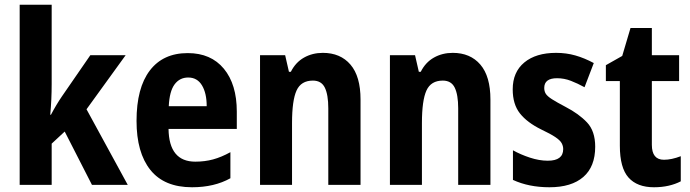

<svg xmlns="http://www.w3.org/2000/svg" viewBox="-20 -780 2913 810"><path d="M198 -426Q198 -393 196.5 -360.5Q195 -328 192 -296H195Q206 -317 218 -337Q230 -357 241 -373L361 -547H510L345 -319L519 0H368L253 -225L198 -174V0H63V-760H198Z M772 -556Q870 -556 924.5 -490Q979 -424 979 -309V-236H691Q693 -98 804 -98Q844 -98 879 -107.5Q914 -117 952 -138V-28Q884 10 790 10Q673 10 614.5 -63Q556 -136 556 -270Q556 -409 612 -482.5Q668 -556 772 -556ZM774 -453Q738 -453 716.5 -424Q695 -395 692 -332H852Q852 -387 832 -420Q812 -453 774 -453Z M1342 -557Q1416 -557 1458.5 -507.5Q1501 -458 1501 -360V0H1365V-323Q1365 -380 1350.5 -410Q1336 -440 1300 -440Q1250 -440 1231 -398Q1212 -356 1212 -261V0H1077V-547H1183L1199 -477H1207Q1227 -517 1262.5 -537Q1298 -557 1342 -557Z M1890 -557Q1964 -557 2006.5 -507.5Q2049 -458 2049 -360V0H1913V-323Q1913 -380 1898.5 -410Q1884 -440 1848 -440Q1798 -440 1779 -398Q1760 -356 1760 -261V0H1625V-547H1731L1747 -477H1755Q1775 -517 1810.5 -537Q1846 -557 1890 -557Z M2491 -161Q2491 -77 2441 -33.5Q2391 10 2298 10Q2211 10 2144 -21V-146Q2176 -128 2215.5 -115Q2255 -102 2291 -102Q2356 -102 2356 -151Q2356 -164 2349.5 -176Q2343 -188 2323 -201.5Q2303 -215 2263 -234Q2204 -263 2173.5 -301.5Q2143 -340 2143 -403Q2143 -476 2192 -516.5Q2241 -557 2326 -557Q2369 -557 2407.5 -546Q2446 -535 2485 -514L2446 -412Q2417 -428 2388.5 -439Q2360 -450 2330 -450Q2276 -450 2276 -409Q2276 -395 2282.5 -384.5Q2289 -374 2308.5 -361.5Q2328 -349 2366 -329Q2422 -300 2456.5 -263.5Q2491 -227 2491 -161Z M2781 -106Q2813 -106 2852 -121V-15Q2829 -3 2800.5 3.5Q2772 10 2739 10Q2668 10 2631.5 -31Q2595 -72 2595 -165V-438H2536V-505L2605 -544L2640 -662H2730V-547H2845V-438H2730V-169Q2730 -106 2781 -106Z"/></svg>

Font: Noto Sans Arabic Cond
Style: Bold
Weight: 700
Width: 3
Designer: Monotype Design Team, Nadine Chahine, Nizar Qandah and Khaled Hosny
Foundry: Monotype Imaging Inc.
Version: Version 2.012; ttfautohint (v1.8.4.7-5d5b)